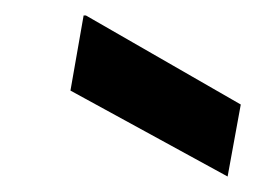

<svg xmlns="http://www.w3.org/2000/svg" viewBox="-20 -766 331 248"><path d="M274 -538 71 -649 88 -746H91L291 -631Z"/></svg>

Font: DM Sans 36pt SemiBold
Style: Italic
Weight: 600
Italic angle: -10°
Designer: Colophon Foundry, Jonny Pinhorn
Foundry: Colophon Foundry
Version: Version 4.004;gftools[0.9.30]